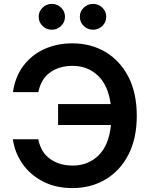

<svg xmlns="http://www.w3.org/2000/svg" viewBox="-20 -961 777 991"><path d="M353.5 9.8Q267.6 9.8 201.9 -24.2Q136.2 -58.1 96.2 -115.5Q56.2 -172.9 46.4 -242.2H177.7Q190.9 -174.3 239 -140.4Q287.1 -106.4 355 -106.4Q435.1 -106.4 488.8 -159.2Q542.5 -211.9 552.7 -315.9H279.8V-423.8H551.3Q538.1 -521 485.1 -571Q432.1 -621.1 354.5 -621.1Q286.6 -621.1 238.8 -587.2Q190.9 -553.2 178.2 -485.4H46.9Q58.1 -564.9 100.6 -621.3Q143.1 -677.7 208.5 -707.5Q273.9 -737.3 353.5 -737.3Q448.7 -737.3 523.9 -692.9Q599.1 -648.4 642.6 -564.7Q686 -481 686 -363.3Q686 -246.1 642.8 -162.6Q599.6 -79.1 524.4 -34.7Q449.2 9.8 353.5 9.8ZM247.6 -807.6Q219.2 -807.6 199.5 -827.1Q179.7 -846.7 179.7 -874.5Q179.7 -901.9 199.5 -921.4Q219.2 -940.9 247.6 -940.9Q275.4 -940.9 295.4 -921.4Q315.4 -901.9 315.4 -874.5Q315.4 -846.7 295.4 -827.1Q275.4 -807.6 247.6 -807.6ZM460.4 -807.6Q432.1 -807.6 412.1 -827.1Q392.1 -846.7 392.1 -874.5Q392.1 -901.9 412.1 -921.4Q432.1 -940.9 460.4 -940.9Q488.3 -940.9 508.3 -921.4Q528.3 -901.9 528.3 -874.5Q528.3 -846.7 508.3 -827.1Q488.3 -807.6 460.4 -807.6Z"/></svg>

Font: Inter-SemiBold
Style: Regular
Weight: 600
Designer: Rasmus Andersson
Foundry: rsms
Version: Version 4.000;git-a52131595